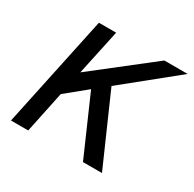

<svg xmlns="http://www.w3.org/2000/svg" viewBox="-122 -657 796 787"><g transform="rotate(30 276.0 -263.5)"><path d="M213.9 -527.3 168 -313 441.9 -527.3H552.2L306.6 -328.6L451.2 0H361.3L240.7 -275.4L143.1 -195.8L102.1 0H20.5L132.3 -527.3Z"/></g></svg>

Font: Schibsted Grotesk
Style: Italic
Weight: 400
Italic angle: -12°
Designer: Bakken & Baeck AS, Henrik Kongsvoll
Foundry: Schibsted ASA
Version: Version 1.100; ttfautohint (v1.8.4.7-5d5b);gftools[0.9.25]